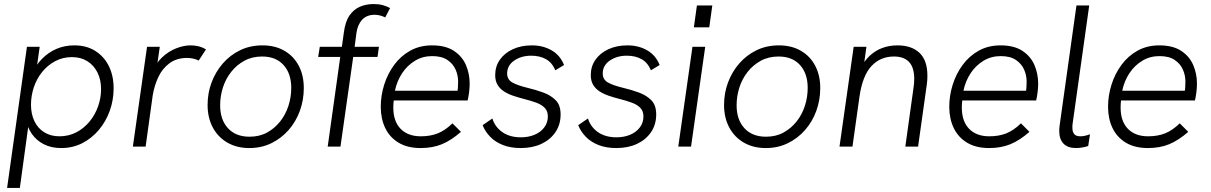

<svg xmlns="http://www.w3.org/2000/svg" viewBox="-20 -724 5980 948"><path d="M15 204 113 -493H176L154 -338L135 -354Q155 -400 186.5 -432.5Q218 -465 258.5 -482.5Q299 -500 347 -500Q407 -500 450.5 -472.5Q494 -445 517.5 -397.5Q541 -350 541 -288Q541 -230 522 -177Q503 -124 468 -82.5Q433 -41 386 -17Q339 7 282 7Q233 7 196 -12Q159 -31 136.5 -64Q114 -97 108 -139L127 -154L78 204ZM273 -51Q319 -51 356.5 -70.5Q394 -90 421.5 -123Q449 -156 464 -198Q479 -240 479 -284Q479 -331 461 -366.5Q443 -402 411 -422Q379 -442 335 -442Q290 -442 252.5 -422Q215 -402 188 -368.5Q161 -335 147 -293Q133 -251 133 -207Q133 -161 150 -125.5Q167 -90 199 -70.5Q231 -51 273 -51Z M636 0 706 -493H769L750 -362L732 -364Q747 -409 779 -439.5Q811 -470 849 -485Q887 -500 920 -500Q941 -500 960 -495.5Q979 -491 997 -480L961 -425Q950 -431 934.5 -434.5Q919 -438 904 -438Q852 -438 816.5 -411.5Q781 -385 761.5 -343Q742 -301 734 -253L699 0Z M1211 7Q1149 7 1102.5 -20Q1056 -47 1030.5 -95Q1005 -143 1005 -206Q1005 -264 1024.5 -316.5Q1044 -369 1080 -410.5Q1116 -452 1165.5 -476Q1215 -500 1276 -500Q1338 -500 1384 -473.5Q1430 -447 1455 -399.5Q1480 -352 1480 -289Q1480 -230 1460.5 -176.5Q1441 -123 1405 -82Q1369 -41 1320 -17Q1271 7 1211 7ZM1212 -49Q1261 -49 1298.5 -69.5Q1336 -90 1363 -124Q1390 -158 1404 -201Q1418 -244 1418 -290Q1418 -361 1380 -403Q1342 -445 1274 -445Q1225 -445 1186.5 -424Q1148 -403 1121 -368.5Q1094 -334 1080.5 -291.5Q1067 -249 1067 -204Q1067 -133 1105.5 -91Q1144 -49 1212 -49Z M1598 0 1660 -443H1551L1559 -493H1668L1678 -565Q1685 -618 1706 -648Q1727 -678 1757.5 -691Q1788 -704 1824 -704Q1851 -704 1870.5 -698.5Q1890 -693 1906 -684L1882 -638Q1870 -644 1857 -647.5Q1844 -651 1830 -651Q1791 -651 1768.5 -627Q1746 -603 1740 -562L1731 -493H1851L1844 -443H1724L1661 0Z M2057 7Q1992 7 1948 -19.5Q1904 -46 1882 -92Q1860 -138 1860 -197Q1860 -252 1877 -306Q1894 -360 1926.5 -404Q1959 -448 2006 -474Q2053 -500 2113 -500Q2180 -500 2221 -473Q2262 -446 2280.5 -403Q2299 -360 2299 -310Q2299 -291 2296 -267.5Q2293 -244 2289 -228H1924Q1923 -218 1922.5 -210Q1922 -202 1922 -193Q1922 -125 1958 -88Q1994 -51 2058 -51Q2105 -51 2141.5 -65.5Q2178 -80 2214 -115L2256 -73Q2208 -31 2162 -12Q2116 7 2057 7ZM2237 -263Q2240 -279 2241 -292Q2242 -305 2242 -321Q2242 -352 2229.5 -380.5Q2217 -409 2189 -428Q2161 -447 2114 -447Q2067 -447 2029 -424Q1991 -401 1965.5 -362.5Q1940 -324 1930 -276H2257Z M2551 7Q2501 7 2463 -8Q2425 -23 2400 -49Q2375 -75 2363 -106L2411 -139Q2424 -97 2460.5 -71.5Q2497 -46 2552 -46Q2589 -46 2619 -58.5Q2649 -71 2667 -94.5Q2685 -118 2685 -149Q2685 -175 2670 -191Q2655 -207 2628 -217Q2601 -227 2565 -236Q2538 -243 2513 -251.5Q2488 -260 2468 -273Q2448 -286 2436.5 -305.5Q2425 -325 2425 -353Q2425 -396 2448 -429Q2471 -462 2512 -481Q2553 -500 2606 -500Q2661 -500 2703.5 -475.5Q2746 -451 2765 -403L2722 -377Q2706 -415 2675.5 -432Q2645 -449 2603 -449Q2554 -449 2519 -425Q2484 -401 2484 -361Q2484 -331 2510 -316.5Q2536 -302 2586 -290Q2624 -281 2661.5 -267.5Q2699 -254 2723.5 -229.5Q2748 -205 2748 -159Q2748 -109 2722.5 -71.5Q2697 -34 2653 -13.5Q2609 7 2551 7Z M3023 7Q2973 7 2935 -8Q2897 -23 2872 -49Q2847 -75 2835 -106L2883 -139Q2896 -97 2932.5 -71.5Q2969 -46 3024 -46Q3061 -46 3091 -58.5Q3121 -71 3139 -94.5Q3157 -118 3157 -149Q3157 -175 3142 -191Q3127 -207 3100 -217Q3073 -227 3037 -236Q3010 -243 2985 -251.5Q2960 -260 2940 -273Q2920 -286 2908.5 -305.5Q2897 -325 2897 -353Q2897 -396 2920 -429Q2943 -462 2984 -481Q3025 -500 3078 -500Q3133 -500 3175.5 -475.5Q3218 -451 3237 -403L3194 -377Q3178 -415 3147.5 -432Q3117 -449 3075 -449Q3026 -449 2991 -425Q2956 -401 2956 -361Q2956 -331 2982 -316.5Q3008 -302 3058 -290Q3096 -281 3133.5 -267.5Q3171 -254 3195.5 -229.5Q3220 -205 3220 -159Q3220 -109 3194.5 -71.5Q3169 -34 3125 -13.5Q3081 7 3023 7Z M3329 0 3399 -493H3462L3392 0ZM3406 -589 3421 -697H3497L3482 -589Z M3761 7Q3699 7 3652.5 -20Q3606 -47 3580.5 -95Q3555 -143 3555 -206Q3555 -264 3574.5 -316.5Q3594 -369 3630 -410.5Q3666 -452 3715.5 -476Q3765 -500 3826 -500Q3888 -500 3934 -473.5Q3980 -447 4005 -399.5Q4030 -352 4030 -289Q4030 -230 4010.5 -176.5Q3991 -123 3955 -82Q3919 -41 3870 -17Q3821 7 3761 7ZM3762 -49Q3811 -49 3848.5 -69.5Q3886 -90 3913 -124Q3940 -158 3954 -201Q3968 -244 3968 -290Q3968 -361 3930 -403Q3892 -445 3824 -445Q3775 -445 3736.5 -424Q3698 -403 3671 -368.5Q3644 -334 3630.5 -291.5Q3617 -249 3617 -204Q3617 -133 3655.5 -91Q3694 -49 3762 -49Z M4125 0 4195 -493H4258L4242 -378L4226 -380Q4245 -421 4273 -447.5Q4301 -474 4336 -487Q4371 -500 4411 -500Q4481 -500 4520 -463Q4559 -426 4559 -351Q4559 -341 4558.5 -329.5Q4558 -318 4556 -306L4513 0H4450L4490 -287Q4492 -299 4493 -310.5Q4494 -322 4494 -334Q4494 -391 4468.5 -418Q4443 -445 4394 -445Q4327 -445 4283 -398Q4239 -351 4224 -249L4189 0Z M4864 7Q4799 7 4755 -19.5Q4711 -46 4689 -92Q4667 -138 4667 -197Q4667 -252 4684 -306Q4701 -360 4733.5 -404Q4766 -448 4813 -474Q4860 -500 4920 -500Q4987 -500 5028 -473Q5069 -446 5087.5 -403Q5106 -360 5106 -310Q5106 -291 5103 -267.5Q5100 -244 5096 -228H4731Q4730 -218 4729.5 -210Q4729 -202 4729 -193Q4729 -125 4765 -88Q4801 -51 4865 -51Q4912 -51 4948.5 -65.5Q4985 -80 5021 -115L5063 -73Q5015 -31 4969 -12Q4923 7 4864 7ZM5044 -263Q5047 -279 5048 -292Q5049 -305 5049 -321Q5049 -352 5036.5 -380.5Q5024 -409 4996 -428Q4968 -447 4921 -447Q4874 -447 4836 -424Q4798 -401 4772.5 -362.5Q4747 -324 4737 -276H5064Z M5293 7Q5252 7 5231 -15Q5210 -37 5210 -77Q5210 -82 5210.5 -89.5Q5211 -97 5212 -105L5295 -697H5358L5276 -113Q5275 -108 5275 -103Q5275 -98 5275 -92Q5275 -73 5284 -62Q5293 -51 5314 -51Q5325 -51 5336.5 -53.5Q5348 -56 5362 -61L5353 -3Q5337 2 5321.5 4.5Q5306 7 5293 7Z M5648 7Q5583 7 5539 -19.5Q5495 -46 5473 -92Q5451 -138 5451 -197Q5451 -252 5468 -306Q5485 -360 5517.5 -404Q5550 -448 5597 -474Q5644 -500 5704 -500Q5771 -500 5812 -473Q5853 -446 5871.5 -403Q5890 -360 5890 -310Q5890 -291 5887 -267.5Q5884 -244 5880 -228H5515Q5514 -218 5513.5 -210Q5513 -202 5513 -193Q5513 -125 5549 -88Q5585 -51 5649 -51Q5696 -51 5732.5 -65.5Q5769 -80 5805 -115L5847 -73Q5799 -31 5753 -12Q5707 7 5648 7ZM5828 -263Q5831 -279 5832 -292Q5833 -305 5833 -321Q5833 -352 5820.5 -380.5Q5808 -409 5780 -428Q5752 -447 5705 -447Q5658 -447 5620 -424Q5582 -401 5556.5 -362.5Q5531 -324 5521 -276H5848Z"/></svg>

Font: Hanken Grotesk Light
Style: Italic
Weight: 300
Italic angle: -8°
Designer: Alfredo Marco Pradil
Foundry: Hanken Design Co.
Version: Version 3.013